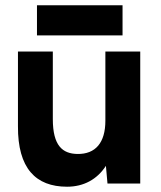

<svg xmlns="http://www.w3.org/2000/svg" viewBox="-20 -695 608 727"><path d="M387 0H511V-500H379V-238C379 -155 342 -111 273 -112C217 -113 180 -143 180 -244V-500H48V-217C47 -58 115 12 234 12C297 12 348 -16 381 -67ZM120 -561H444V-675H120Z"/></svg>

Font: HB Figtree Prototype
Style: Bold
Weight: 700
Designer: Alfredo Marco Pradil
Foundry: Hanken Design Co.®
Version: Version 1.002;Glyphs 3.2 (3228)